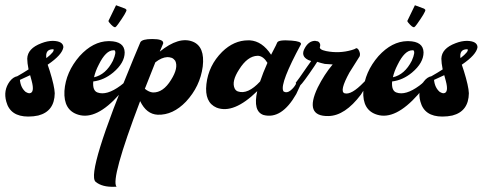

<svg xmlns="http://www.w3.org/2000/svg" viewBox="-39 -441 1854 733"><path d="M163 -285Q202 -284 203 -261Q199 -232 143 -194Q146 -186 151 -170Q169 -112 170 -85Q169 -16 107 0Q89 4 69 4Q0 4 -15 -53Q-27 -96 -2 -130Q11 -147 27 -150Q50 -163 70 -176Q65 -201 65 -217Q66 -256 119 -276Q142 -285 163 -285ZM162 -253Q133 -252 138 -219Q171 -245 165 -253Q164 -253 162 -253ZM76 -154Q55 -144 37 -136Q40 -106 59 -90Q67 -85 74 -85Q94 -87 82 -132Q80 -138 76 -154Z M404 -421Q404 -421 439 -408Q443 -405 444 -403Q444 -394 412 -349Q404 -338 401 -337Q394 -336 379 -354Q375 -359 375 -361ZM375 -284Q378 -284 379 -284Q436 -283 437 -241Q437 -201 393 -164Q358 -135 317 -130Q314 -95 333 -88Q368 -75 421 -114Q432 -122 438 -129Q442 -134 448 -129Q450 -125 448 -120Q448 -120 416 -80Q329 18 260 -3Q203 -20 207 -94Q212 -166 265 -227Q316 -283 375 -284ZM394 -249Q365 -249 338 -194Q325 -169 320 -146Q365 -156 392 -209Q407 -243 398 -249Q395 -249 394 -249Z M542 -292Q583 -292 584 -278Q584 -276 584 -275Q579 -263 571 -244Q644 -303 697 -282Q744 -263 735 -187Q725 -111 671 -53Q621 -1 563 -3Q520 -5 496 -55Q382 245 406 272Q405 272 399 272Q351 274 326 253Q289 221 471 -218Q485 -251 497 -280Q504 -292 542 -292ZM600 -223Q578 -222 554 -203Q533 -150 514 -102Q530 -89 545 -88Q584 -87 614 -136Q643 -182 630 -209Q624 -217 617 -220Q608 -223 600 -223Z M908 -287Q912 -287 915 -287Q962 -284 996 -232Q1003 -246 1014 -267Q1018 -275 1019 -278Q1023 -290 1074 -286Q1113 -283 1110 -272Q1030 -124 1042 -95Q1043 -92 1045 -91Q1057 -85 1070 -95.5Q1083 -106 1090 -119L1097 -132Q1107 -137 1112 -131Q1113 -128 1112 -125Q1112 -125 1092 -82Q1036 16 967 -2Q926 -16 943 -93Q853 -5 788 -30Q741 -50 749 -120Q757 -191 809 -243Q854 -287 908 -287ZM944 -228Q906 -227 874 -176Q844 -130 857 -103Q861 -95 869 -92Q907 -79 954 -130Q965 -163 982 -201Q967 -226 947 -228Q946 -228 944 -228Z M1163 -285Q1167 -285 1169 -284Q1179 -284 1183 -273Q1184 -268 1183 -264Q1177 -252 1206 -246Q1256 -236 1304 -250Q1315 -253 1321 -257Q1330 -257 1335 -238Q1336 -230 1334 -226Q1334 -226 1295 -164Q1256 -93 1276 -85Q1302 -77 1350 -127Q1353 -130 1355 -132Q1360 -138 1365 -129Q1367 -124 1364 -120Q1364 -120 1339 -80Q1278 1 1215 2Q1121 4 1174 -107Q1199 -157 1231 -195Q1231 -195 1201 -197Q1187 -200 1172 -205Q1170 -202 1161 -188Q1117 -123 1107 -115Q1101 -111 1091 -122Q1090 -124 1090 -125Q1097 -133 1134 -187Q1147 -205 1149 -208Q1143 -210 1138 -212Q1107 -227 1125 -258Q1139 -283 1161 -285Q1162 -285 1163 -285Z M1545 -421Q1545 -421 1580 -408Q1584 -405 1585 -403Q1585 -394 1553 -349Q1545 -338 1542 -337Q1535 -336 1520 -354Q1516 -359 1516 -361ZM1516 -284Q1519 -284 1520 -284Q1577 -283 1578 -241Q1578 -201 1534 -164Q1499 -135 1458 -130Q1455 -95 1474 -88Q1509 -75 1562 -114Q1573 -122 1579 -129Q1583 -134 1589 -129Q1591 -125 1589 -120Q1589 -120 1557 -80Q1470 18 1401 -3Q1344 -20 1348 -94Q1353 -166 1406 -227Q1457 -283 1516 -284ZM1535 -249Q1506 -249 1479 -194Q1466 -169 1461 -146Q1506 -156 1533 -209Q1548 -243 1539 -249Q1536 -249 1535 -249Z M1744 -285Q1783 -284 1784 -261Q1780 -232 1724 -194Q1727 -186 1732 -170Q1750 -112 1751 -85Q1750 -16 1688 0Q1670 4 1650 4Q1581 4 1566 -53Q1554 -96 1579 -130Q1592 -147 1608 -150Q1631 -163 1651 -176Q1646 -201 1646 -217Q1647 -256 1700 -276Q1723 -285 1744 -285ZM1743 -253Q1714 -252 1719 -219Q1752 -245 1746 -253Q1745 -253 1743 -253ZM1657 -154Q1636 -144 1618 -136Q1621 -106 1640 -90Q1648 -85 1655 -85Q1675 -87 1663 -132Q1661 -138 1657 -154Z"/></svg>

Font: Sagha
Style: Regular
Weight: 400
Designer: MUHAMMAD YONI
Version: Version 001.000